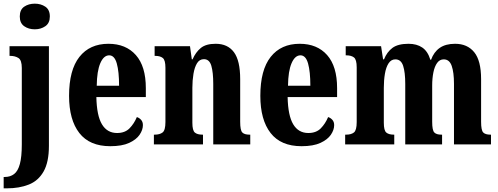

<svg xmlns="http://www.w3.org/2000/svg" viewBox="-38 -788 2720 1048"><path d="M152 -628Q118 -628 94 -645Q70 -662 70 -698Q70 -735 94 -751.5Q118 -768 152 -768Q185 -768 209.5 -751.5Q234 -735 234 -698Q234 -662 209.5 -645Q185 -628 152 -628ZM-18 240V178H-12Q18 178 39 162Q60 146 70.5 107Q81 68 81 0V-417Q81 -460 62.5 -471.5Q44 -483 18 -483H14V-536H229V8Q229 97 200 148Q171 199 119 219.5Q67 240 0 240Z M564 10Q451 10 395 -62Q339 -134 339 -265Q339 -406 395.5 -477.5Q452 -549 554 -549Q649 -549 703.5 -487.5Q758 -426 758 -307V-258H488Q490 -157 518.5 -109.5Q547 -62 601 -62Q644 -62 669 -87.5Q694 -113 709 -149Q722 -145 732 -134Q742 -123 742 -105Q742 -79 724 -52.5Q706 -26 667 -8Q628 10 564 10ZM612 -320Q612 -397 599.5 -441.5Q587 -486 558 -486Q528 -486 509.5 -443Q491 -400 490 -320Z M802 0V-53H806Q834 -53 849.5 -65Q865 -77 865 -122V-418Q865 -460 850.5 -471.5Q836 -483 810 -483H806V-536H999L1009 -464H1013Q1030 -503 1058 -526Q1086 -549 1139 -549Q1205 -549 1239 -503Q1273 -457 1273 -356V-123Q1273 -77 1284.5 -65Q1296 -53 1324 -53H1328V0H1126V-330Q1126 -393 1115.5 -429Q1105 -465 1075 -465Q1051 -465 1037.5 -443Q1024 -421 1018 -385Q1012 -349 1012 -309V-118Q1012 -76 1025.5 -64.5Q1039 -53 1067 -53H1070V0Z M1608 10Q1495 10 1439 -62Q1383 -134 1383 -265Q1383 -406 1439.5 -477.5Q1496 -549 1598 -549Q1693 -549 1747.5 -487.5Q1802 -426 1802 -307V-258H1532Q1534 -157 1562.5 -109.5Q1591 -62 1645 -62Q1688 -62 1713 -87.5Q1738 -113 1753 -149Q1766 -145 1776 -134Q1786 -123 1786 -105Q1786 -79 1768 -52.5Q1750 -26 1711 -8Q1672 10 1608 10ZM1656 -320Q1656 -397 1643.5 -441.5Q1631 -486 1602 -486Q1572 -486 1553.5 -443Q1535 -400 1534 -320Z M1846 0V-53H1851Q1879 -53 1894 -65Q1909 -77 1909 -122V-420Q1909 -463 1894 -474.5Q1879 -486 1852 -486H1849V-536H2042L2053 -464H2058Q2074 -504 2104 -526.5Q2134 -549 2192 -549Q2237 -549 2267 -528.5Q2297 -508 2311 -462H2315Q2330 -504 2362 -526.5Q2394 -549 2446 -549Q2513 -549 2550.5 -503Q2588 -457 2588 -356V-123Q2588 -77 2599.5 -65Q2611 -53 2639 -53H2642V0H2440V-330Q2440 -393 2427.5 -428.5Q2415 -464 2384 -464Q2362 -464 2348 -444.5Q2334 -425 2327.5 -392.5Q2321 -360 2321 -321V-123Q2321 -77 2332.5 -65Q2344 -53 2371 -53H2375V0H2174V-330Q2174 -393 2162.5 -428.5Q2151 -464 2120 -464Q2097 -464 2083 -442.5Q2069 -421 2063 -385.5Q2057 -350 2057 -309V-118Q2057 -76 2070.5 -64.5Q2084 -53 2112 -53H2114V0Z"/></svg>

Font: Noto Serif Tamil ExtraCondensed ExtraBold
Style: Italic
Weight: 800
Width: 2
Italic angle: -12°
Designer: Indian Type Foundry, Tom Grace, and the Monotype Design Team
Foundry: Monotype Imaging Inc.
Version: Version 2.003; ttfautohint (v1.8.4.7-5d5b)